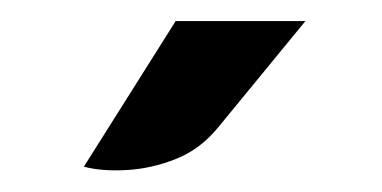

<svg xmlns="http://www.w3.org/2000/svg" viewBox="-20 -760 362 182"><path d="M59.5 -602 146.5 -740H269.5L187 -639.5Q170 -618.5 146.5 -609.2Q123 -600 99.8 -598.8Q76.5 -597.5 59.5 -602Z"/></svg>

Font: Expletus Sans SemiBold
Style: Regular
Weight: 600
Version: Version 7.500